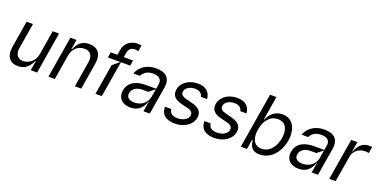

<svg xmlns="http://www.w3.org/2000/svg" viewBox="-17 -1561 4700 2374"><g transform="rotate(20 2332.5 -374.0)"><path d="M204.5 7.1C286.2 7.1 347.7 -36.9 388.5 -127.8H394.2L372.9 0H456.7L546.9 -545.5H463.1L409.8 -223C392.8 -120.7 306.8 -73.9 244.3 -73.9C174.7 -73.9 133.5 -125 147 -204.5L203.1 -545.5H119.3L62.5 -198.9C38.7 -59.7 101.6 7.1 204.5 7.1Z M743.6 -328.1C759.2 -423.3 827.1 -477.3 907.7 -477.3C985.1 -477.3 1023.8 -426.5 1009.9 -340.9L953.8 0H1037.6L1094.5 -346.6C1117.5 -485.8 1054.3 -552.6 943.9 -552.6C861.5 -552.6 804.3 -515.6 762.8 -417.6H755.7L777 -545.5H696L605.8 0H689.6Z M1500 -683.2C1521.7 -683.2 1534.1 -677.9 1542.6 -675.4L1555.4 -753.6C1546.2 -757.1 1530.5 -761.4 1504.3 -761.4C1425.1 -761.4 1343 -714.5 1327.4 -620.7L1314.6 -545.5H1226.6L1215.2 -474.4H1378.6L1290.5 -399.1L1224.4 0H1308.2L1386.7 -474.4H1509.2L1520.6 -545.5H1398.4L1407.7 -600.9C1416.2 -654.8 1443.5 -683.2 1500 -683.2Z M1687.5 12.8C1782.3 12.8 1840.6 -38.4 1873.6 -130.7H1877.8L1855.8 0H1939.6L1999.3 -359.4C2022.7 -500.7 1945 -552.6 1823.2 -552.6C1729 -552.6 1622.2 -512.4 1579.5 -396.3H1664.1C1689.3 -438.9 1725.1 -478.7 1811.1 -478.7C1893.5 -478.7 1928.3 -437.5 1919 -380.7L1908.4 -315.3H1767.8C1665.1 -315.3 1549.7 -279.8 1529.1 -154.8C1511.4 -48.3 1583.5 12.8 1687.5 12.8ZM1713.1 -62.5C1645.6 -62.5 1602.3 -92.3 1612.2 -150.6C1622.5 -214.5 1685.4 -245.7 1751.4 -245.7H1828.8L1907 -307.5L1888.5 -197.4C1877.1 -129.3 1811.8 -62.5 1713.1 -62.5Z M2269.9 11.4C2396.7 11.4 2494.3 -57.9 2509.9 -152C2522.4 -228 2482.6 -275.9 2389.9 -299.7L2311.8 -319.6C2249.6 -335.6 2224.1 -357.2 2231.5 -399.1C2239 -446 2294.4 -480.1 2361.5 -480.1C2432.2 -480.1 2454.5 -444.6 2462.4 -410.5H2544C2536.6 -497.2 2482.2 -552.6 2373.6 -552.6C2257.8 -552.6 2161.9 -487.2 2147 -394.9C2134.2 -319.6 2170.5 -269.2 2267 -245.7L2354.4 -224.4C2407.3 -211.6 2428.6 -185.4 2422.6 -147.7C2414.8 -100.9 2358.7 -62.5 2280.5 -62.5C2213.1 -62.5 2175.1 -88.8 2169.7 -143.5H2086.6C2086.6 -38.7 2158.4 11.4 2269.9 11.4Z M2788.4 11.4C2915.1 11.4 3012.8 -57.9 3028.4 -152C3040.8 -228 3001.1 -275.9 2908.4 -299.7L2830.3 -319.6C2768.1 -335.6 2742.5 -357.2 2750 -399.1C2757.5 -446 2812.9 -480.1 2880 -480.1C2950.6 -480.1 2973 -444.6 2980.8 -410.5H3062.5C3055 -497.2 3000.7 -552.6 2892 -552.6C2776.3 -552.6 2680.4 -487.2 2665.5 -394.9C2652.7 -319.6 2688.9 -269.2 2785.5 -245.7L2872.9 -224.4C2925.8 -211.6 2947.1 -185.4 2941.1 -147.7C2933.2 -100.9 2877.1 -62.5 2799 -62.5C2731.5 -62.5 2693.5 -88.8 2688.2 -143.5H2605.1C2605.1 -38.7 2676.8 11.4 2788.4 11.4Z M3218 0 3238.6 -126.4H3248.6C3254.3 -54 3279.1 11.4 3384.9 11.4C3520.6 11.4 3633.9 -98 3663.4 -271.3C3691.1 -443.2 3614 -552.6 3489.3 -552.6C3383.2 -552.6 3326 -487.2 3296.9 -416.2H3289.8L3340.9 -727.3H3257.1L3137.1 0ZM3264.2 -272.7C3283.7 -394.9 3351.6 -477.3 3454.5 -477.3C3560.4 -477.3 3598 -387.8 3579.5 -272.7C3559.7 -156.2 3490.4 -63.9 3385.7 -63.9C3284.4 -63.9 3243.3 -149.1 3264.2 -272.7Z M3900.6 12.8C3995.4 12.8 4053.6 -38.4 4086.6 -130.7H4090.9L4068.9 0H4152.7L4212.4 -359.4C4235.8 -500.7 4158 -552.6 4036.2 -552.6C3942.1 -552.6 3835.2 -512.4 3792.6 -396.3H3877.1C3902.3 -438.9 3938.2 -478.7 4024.1 -478.7C4106.5 -478.7 4141.3 -437.5 4132.1 -380.7L4121.4 -315.3H3980.8C3878.2 -315.3 3762.8 -279.8 3742.2 -154.8C3724.4 -48.3 3796.5 12.8 3900.6 12.8ZM3926.1 -62.5C3858.7 -62.5 3815.3 -92.3 3825.3 -150.6C3835.6 -214.5 3898.4 -245.7 3964.5 -245.7H4041.9L4120 -307.5L4101.6 -197.4C4090.2 -129.3 4024.9 -62.5 3926.1 -62.5Z M4384.2 0 4441.8 -345.2C4453.5 -419 4520.6 -473 4600.9 -473C4622.5 -473 4644.9 -468.8 4650.6 -467.3L4664.8 -552.6C4655.2 -553.3 4633.2 -554 4621.4 -554C4555.4 -554 4492.5 -517 4456.7 -416.9H4451L4472.3 -545.5H4391.3L4300.4 0Z"/></g></svg>

Font: Riot Sans 2.0
Style: Italic
Weight: 400
Italic angle: -9.39999°
Designer: Rasmus Andersson
Foundry: rsms
Version: Version 3.006;hotconv 1.0.109;makeotfexe 2.5.65596